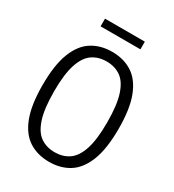

<svg xmlns="http://www.w3.org/2000/svg" viewBox="-214 -1019 1039 1148"><g transform="rotate(30 306.0 -445.5)"><path d="M306 9.5Q226.5 9.5 167.5 -27.8Q108.5 -65 76 -148.5Q43.5 -232 43.5 -370Q43.5 -508 76 -591.5Q108.5 -675 167.5 -712.2Q226.5 -749.5 306 -749.5Q385.5 -749.5 444.2 -712.2Q503 -675 535.8 -591.5Q568.5 -508 568.5 -370Q568.5 -232 535.8 -148.5Q503 -65 444.2 -27.8Q385.5 9.5 306 9.5ZM306 -57Q362 -57 403.2 -85Q444.5 -113 467.2 -180.8Q490 -248.5 490 -367.5Q490 -489 467.2 -557.8Q444.5 -626.5 403.2 -654.8Q362 -683 306 -683Q250 -683 208.8 -655Q167.5 -627 144.8 -559.2Q122 -491.5 122 -372.5Q122 -251 144.8 -182.2Q167.5 -113.5 208.8 -85.2Q250 -57 306 -57ZM168.5 -846.5V-899.5H443.5V-846.5Z"/></g></svg>

Font: Encode Sans SC Condensed
Style: Regular
Weight: 400
Width: 3
Designer: Multiple Designers
Foundry: Impallari Type
Version: Version 3.002